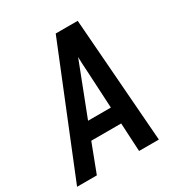

<svg xmlns="http://www.w3.org/2000/svg" viewBox="-182 -860 930 984"><g transform="rotate(-30 283.0 -367.5)"><path d="M-10 0H107L171 -168H348L357 0H474L418 -735H288ZM208 -265 295 -490Q303 -511 311 -531.5Q319 -552 327 -573Q327 -552 328.5 -531.5Q330 -511 331 -490L343 -265Z"/></g></svg>

Font: Iosevka Sparkle Semibold
Style: Italic
Weight: 600
Italic angle: -9°
Designer: Belleve Invis
Foundry: Belleve Invis
Version: Version 4.5.0; ttfautohint (v1.8.3)